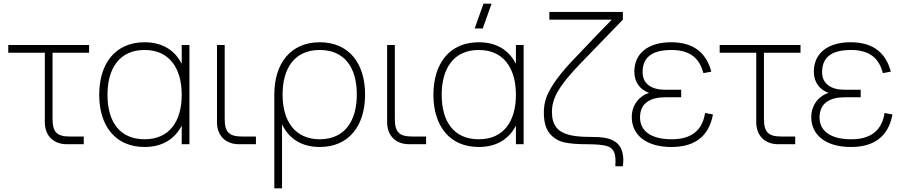

<svg xmlns="http://www.w3.org/2000/svg" viewBox="-20 -785 4904 1045"><path d="M25 -498H224V-120.5C224 -46.5 270.5 0 344.5 0H436V-42H360C289.5 -42 266 -66.5 266 -138V-498H465V-540H25Z M969 -540V-437.5C932 -510.5 865 -555 767 -555C608 -555 520 -440 520 -269C520 -102 606 15 767 15C864 15 931.5 -28.5 969 -101.5V0H1011V-540ZM767 -513C900 -513 969 -416 969 -269C969 -127 904 -27 767 -27C632 -27 565 -122 565 -269C565 -414 631 -513 767 -513Z M1373 -42H1297C1226.5 -42 1203 -66.5 1203 -138V-540H1161V-120.5C1161 -46.5 1207.5 0 1281.5 0H1373Z M1515 240V-108.5C1551.5 -32 1619.5 15 1720 15C1879 15 1967 -100 1967 -271C1967 -438 1881 -555 1720 -555C1563 -555 1473 -441 1473 -271V240ZM1720 -27C1587 -27 1518 -124 1518 -271C1518 -413 1583 -513 1720 -513C1855 -513 1922 -418 1922 -271C1922 -126 1856 -27 1720 -27Z M2299 -42H2223C2152.5 -42 2129 -66.5 2129 -138V-540H2087V-120.5C2087 -46.5 2133.5 0 2207.5 0H2299Z M2655.5 -765H2611.5L2563.5 -630H2607.5ZM2788 -540V-437.5C2751 -510.5 2684 -555 2586 -555C2427 -555 2339 -440 2339 -269C2339 -102 2425 15 2586 15C2683 15 2750.5 -28.5 2788 -101.5V0H2830V-540ZM2586 -513C2719 -513 2788 -416 2788 -269C2788 -127 2723 -27 2586 -27C2451 -27 2384 -122 2384 -269C2384 -414 2450 -513 2586 -513Z M3370 120C3371.5 107.5 3372.5 96 3372.5 85.5C3372.5 66.5 3369.5 48 3363 30.5C3350.5 -5.5 3316.5 -27.5 3271 -35C3250.5 -38.5 3222.5 -40 3187 -40C3139.5 -40 3101.5 -44 3072 -52.5C3013.5 -69 2984 -106.5 2984 -176C2984 -199.5 2988 -223 2996.5 -246C3012.5 -292 3053.5 -349.5 3133 -433C3157.5 -458.5 3193 -495.5 3234.5 -538L3370 -678V-720H2970V-678H3310C3278 -645.5 3244.5 -611.5 3210 -575C3175.5 -538.5 3146 -507.5 3121.5 -482C3107.5 -467.5 3096 -455.5 3088 -447C3047 -402.5 3016 -364 2994.5 -331.5C2973 -299 2958.5 -270.5 2951 -246.5C2943.5 -222.5 2940 -198 2940 -173C2940 -121 2951 -82.5 2973 -57C2995 -31.5 3022 -16 3053.5 -9.5C3085 -3 3124 0 3171 0H3180C3224.5 0.5 3257 3 3278 8.5C3320 18.5 3330 48.5 3330 93C3330 101.5 3329.5 110.5 3329 120Z M3634.5 15C3748.5 15 3836 -31.5 3860.5 -162L3817.5 -170C3803.5 -79.5 3747.5 -27 3636.5 -27C3522.5 -27 3463.5 -72.5 3463.5 -146C3463.5 -227 3524.5 -255.5 3599.5 -255.5H3687.5V-296.5H3599.5C3527 -296.5 3477.5 -328 3477.5 -392C3477.5 -466.5 3520.5 -513 3634.5 -513C3745 -513 3788.5 -460 3808.5 -387L3851.5 -395C3819 -518 3731.5 -555 3632.5 -555C3504.5 -555 3432.5 -492 3432.5 -395C3432.5 -335 3466 -296 3512.5 -279.5C3463 -265 3418.5 -216 3418.5 -148C3418.5 -50.5 3496.5 15 3634.5 15Z M3897 -498H4096V-120.5C4096 -46.5 4142.5 0 4216.5 0H4308V-42H4232C4161.5 -42 4138 -66.5 4138 -138V-498H4337V-540H3897Z M4611.5 15C4725.5 15 4813 -31.5 4837.5 -162L4794.5 -170C4780.5 -79.5 4724.5 -27 4613.5 -27C4499.5 -27 4440.5 -72.5 4440.5 -146C4440.5 -227 4501.5 -255.5 4576.5 -255.5H4664.5V-296.5H4576.5C4504 -296.5 4454.5 -328 4454.5 -392C4454.5 -466.5 4497.5 -513 4611.5 -513C4722 -513 4765.5 -460 4785.5 -387L4828.5 -395C4796 -518 4708.5 -555 4609.5 -555C4481.5 -555 4409.5 -492 4409.5 -395C4409.5 -335 4443 -296 4489.5 -279.5C4440 -265 4395.5 -216 4395.5 -148C4395.5 -50.5 4473.5 15 4611.5 15Z"/></svg>

Font: Vela Sans ExtLt
Style: Regular
Weight: 200
Designer: Principal design: Mikhail Sharanda - project Manrope.
Design modification: Ravid Balaliev
Foundry: Mikhail Sharanda
Version: Version 1.001